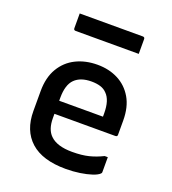

<svg xmlns="http://www.w3.org/2000/svg" viewBox="-139 -865 879 981"><g transform="rotate(20 300.0 -374.5)"><path d="M302 -545Q365 -545 414.5 -519.5Q464 -494 493 -444.5Q522 -395 522 -321V-244Q522 -234 511 -234H180V-211Q180 -149 211 -119Q248 -82 331 -82Q384 -82 421.5 -91.5Q459 -101 495 -119H512V-37Q512 -33 508 -29Q497 -18 470 -9Q443 0 406.5 5.5Q370 11 330 11Q203 11 138.5 -47Q74 -105 74 -211V-319Q74 -393 104 -443.5Q134 -494 185.5 -519.5Q237 -545 302 -545ZM302 -454Q243 -454 211.5 -423Q180 -392 180 -321V-305H418V-323Q418 -395 386 -426Q372 -441 351 -447.5Q330 -454 302 -454ZM126 -760H469Q480 -760 480 -749V-669H137Q126 -669 126 -680Z"/></g></svg>

Font: Recursive Mn Lnr St Med
Style: Regular
Weight: 500
Monospace: yes
Version: Version 1.079;hotconv 1.0.112;makeotfexe 2.5.65598; ttfautoh